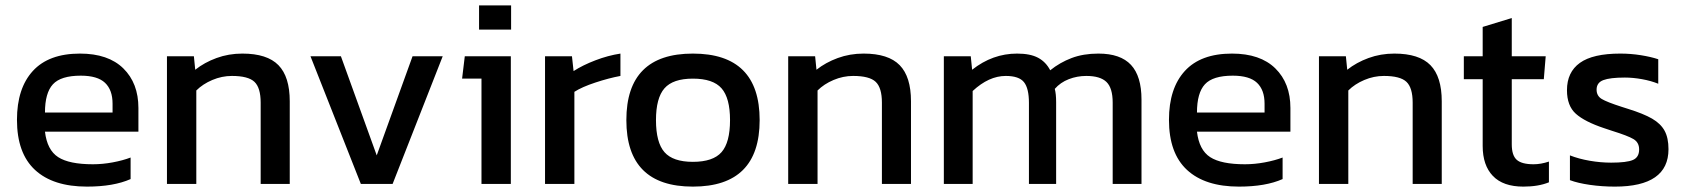

<svg xmlns="http://www.w3.org/2000/svg" viewBox="-20 -683 6260 713"><path d="M43 -238Q43 -355 102 -419.5Q161 -484 277 -484Q382 -484 438 -429Q494 -374 494 -282V-194H147Q155 -126 196 -99.5Q237 -73 325 -73Q361 -73 398.5 -80Q436 -87 465 -98V-18Q402 10 303 10Q177 10 110 -52Q43 -114 43 -238ZM398 -265V-298Q398 -349 370 -375.5Q342 -402 280 -402Q206 -402 176.5 -370Q147 -338 147 -265Z M600 -474H700L705 -424Q739 -451 784 -467.5Q829 -484 880 -484Q972 -484 1014 -441Q1056 -398 1056 -307V0H948V-302Q948 -357 925 -379Q902 -401 841 -401Q804 -401 768.5 -386Q733 -371 709 -347V0H600Z M1133 -474H1246L1379 -106L1512 -474H1624L1438 0H1320Z M1759 -663H1878V-573H1759ZM1768 -391H1696L1706 -474H1877V0H1768Z M2004 -474H2104L2110 -419Q2144 -441 2191 -459Q2238 -477 2284 -484V-401Q2241 -393 2191 -376.5Q2141 -360 2113 -342V0H2004Z M2306 -237Q2306 -484 2553 -484Q2801 -484 2801 -237Q2801 10 2553 10Q2306 10 2306 -237ZM2691 -237Q2691 -319 2659.5 -355Q2628 -391 2553 -391Q2479 -391 2447.5 -355Q2416 -319 2416 -237Q2416 -154 2447.5 -118Q2479 -82 2553 -82Q2628 -82 2659.5 -118Q2691 -154 2691 -237Z M2907 -474H3007L3012 -424Q3046 -451 3091 -467.5Q3136 -484 3187 -484Q3279 -484 3321 -441Q3363 -398 3363 -307V0H3255V-302Q3255 -357 3232 -379Q3209 -401 3148 -401Q3111 -401 3075.5 -386Q3040 -371 3016 -347V0H2907Z M3485 -474H3585L3590 -424Q3666 -484 3757 -484Q3806 -484 3835 -468.5Q3864 -453 3880 -422Q3916 -451 3959.5 -467.5Q4003 -484 4059 -484Q4141 -484 4180 -442Q4219 -400 4219 -313V0H4112V-302Q4112 -356 4089 -378.5Q4066 -401 4014 -401Q3980 -401 3949 -389Q3918 -377 3897 -353Q3902 -334 3902 -304V0H3801V-301Q3801 -355 3782.5 -378Q3764 -401 3715 -401Q3652 -401 3592 -345V0H3485Z M4321 -238Q4321 -355 4380 -419.5Q4439 -484 4555 -484Q4660 -484 4716 -429Q4772 -374 4772 -282V-194H4425Q4433 -126 4474 -99.5Q4515 -73 4603 -73Q4639 -73 4676.5 -80Q4714 -87 4743 -98V-18Q4680 10 4581 10Q4455 10 4388 -52Q4321 -114 4321 -238ZM4676 -265V-298Q4676 -349 4648 -375.5Q4620 -402 4558 -402Q4484 -402 4454.5 -370Q4425 -338 4425 -265Z M4878 -474H4978L4983 -424Q5017 -451 5062 -467.5Q5107 -484 5158 -484Q5250 -484 5292 -441Q5334 -398 5334 -307V0H5226V-302Q5226 -357 5203 -379Q5180 -401 5119 -401Q5082 -401 5046.5 -386Q5011 -371 4987 -347V0H4878Z M5486 -141V-389H5416V-474H5486V-583L5594 -616V-474H5720L5713 -389H5594V-147Q5594 -106 5612.5 -89.5Q5631 -73 5675 -73Q5702 -73 5732 -83V-6Q5693 10 5637 10Q5562 10 5524 -29.5Q5486 -69 5486 -141Z M5810 -14V-106Q5843 -93 5883.5 -86Q5924 -79 5963 -79Q6021 -79 6044 -89Q6067 -99 6067 -128Q6067 -154 6046 -166.5Q6025 -179 5967 -197L5937 -207Q5865 -231 5832 -260.5Q5799 -290 5799 -348Q5799 -415 5847 -449.5Q5895 -484 5997 -484Q6036 -484 6073.5 -478Q6111 -472 6138 -463V-372Q6111 -383 6077.5 -389Q6044 -395 6014 -395Q5959 -395 5934 -385.5Q5909 -376 5909 -350Q5909 -327 5928 -315.5Q5947 -304 6003 -286L6025 -279Q6083 -261 6115 -242.5Q6147 -224 6161.5 -197.5Q6176 -171 6176 -129Q6176 10 5977 10Q5929 10 5884 3.5Q5839 -3 5810 -14Z"/></svg>

Font: Kanit
Style: Regular
Weight: 400
Designer: Katatrad Team
Foundry: Cadson Demak
Version: Version 1.001